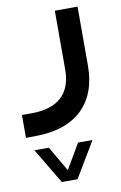

<svg xmlns="http://www.w3.org/2000/svg" viewBox="-90 -365 546 869"><g transform="rotate(-10 183.0 70.0)"><path d="M41 124H-2.9V229H6.8L42 228.5C134.8 228 206.1 203.6 255.9 156.2C305.2 108.4 330.1 41.5 330.1 -44.4V-315.4H320.3L235.4 -314.9H225.6V-44.4C225.6 66.4 162.6 124 41 124ZM122.1 454.1H194.3L292 291H225.6L158.2 405.8L91.3 291H24.9Z"/></g></svg>

Font: Shabnam Medium
Style: Regular
Weight: 500
Foundry: DejaVu fonts team - Redesigned by Saber Rastikerdar - Based on Vazir font
Version: Version 5.0.1